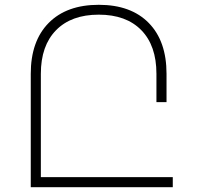

<svg xmlns="http://www.w3.org/2000/svg" viewBox="-20 -779 827 799"><path d="M699 -42V0H108V-472Q108 -608 182.5 -683.5Q257 -759 391 -759Q525 -759 599 -683.5Q673 -608 673 -472V-354H631V-472Q631 -589 568 -653.5Q505 -718 391 -718Q277 -718 213.5 -653.5Q150 -589 150 -472V-42Z"/></svg>

Font: Montserrat arm2 ExtraLight
Style: Regular
Weight: 275
Designer: Julieta Ulanovsky
Foundry: Julieta Ulanovsky
Version: Version 6.000